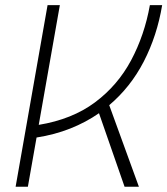

<svg xmlns="http://www.w3.org/2000/svg" viewBox="-20 -713 639 733"><path d="M39.6 0 161.6 -693.4H208.5L127.9 -236.3Q255.4 -257.3 342.3 -322Q429.2 -386.7 480.5 -482.7Q531.7 -578.6 552.2 -693.4H599.1Q579.6 -576.7 529.1 -478.5Q478.5 -380.4 397 -311.5L510.3 0H455.6L357.9 -280.8Q308.1 -246.1 248.3 -222.4Q188.5 -198.7 119.6 -188L86.4 0Z"/></svg>

Font: CaskaydiaCove NF ExtraLight
Style: Italic
Weight: 200
Italic angle: -10°
Designer: Aaron Bell
Foundry: Saja Typeworks
Version: Version 2111.001; VTT 6.35;Nerd Fonts 3.2.1